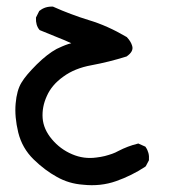

<svg xmlns="http://www.w3.org/2000/svg" viewBox="-20 -223 540 576"><path d="M229 331.1Q186.5 328.1 150.4 307.6Q114.7 288.1 81.1 255.4Q46.4 221.7 34.7 174.3Q23.4 127.4 26.9 87.9Q30.3 47.9 44.4 24.9Q47.9 19 52.5 12.7Q57.1 6.3 62.7 -0.2Q68.4 -6.8 75.2 -14.2Q82 -21.5 90.3 -29.8Q122.6 -61.5 149.9 -76.2Q154.3 -78.1 158.4 -80.1Q162.6 -82 167 -84Q171.4 -85.9 175.8 -87.6Q180.2 -89.4 184.8 -90.8Q189.5 -92.3 193.8 -93.3Q183.6 -98.1 173.8 -102.3Q164.1 -106.4 153.8 -110.4Q126.5 -121.6 100.1 -132.3L99.1 -132.8L98.1 -133.8Q86.9 -147.5 87.9 -169.4V-170.4L88.4 -171.4L97.2 -189L97.7 -190.4L99.1 -190.9Q115.2 -204.1 138.2 -203.1H139.2L140.1 -202.6Q192.4 -179.2 246.6 -162.6Q302.2 -146 359.4 -112.3L360.4 -111.8L360.8 -111.3Q366.7 -105 370.6 -98.6Q374.5 -92.3 376.5 -85.4Q381.8 -68.8 359.9 -53.7L358.9 -53.2H358.4Q307.1 -37.1 254.4 -27.3Q203.6 -18.1 169.4 7.3Q152.3 19.5 140.1 33.9Q127.9 48.3 120.6 64.9Q105.5 97.7 107.9 131.3Q110.4 164.6 135.3 194.3Q160.6 224.6 196.3 239.7Q231.4 254.9 269.5 249.5Q276.4 248.5 282.5 247.6Q288.6 246.6 294.4 245.1Q300.3 243.7 305.7 241.9Q311 240.2 316.2 238.5Q321.3 236.8 325.9 234.6Q330.6 232.4 335 230Q363.3 215.3 393.1 208L395 207.5L397 208.5L414.6 216.3L416 216.8L417 218.3Q428.7 234.9 426.8 256.3V257.8L426.3 258.8L417.5 275.4L416.5 276.4L415.5 277.3Q374.5 304.2 328.6 320.3Q281.7 336.9 229 331.1Z"/></svg>

Font: NaikaiFont
Style: SemiBold
Weight: 600
Version: Version 1.89